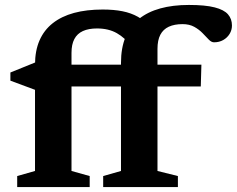

<svg xmlns="http://www.w3.org/2000/svg" viewBox="-20 -756 958 776"><path d="M342.5 0H49.5V-44.5L121.5 -65V-494.5Q121.5 -551 139.8 -592.8Q158 -634.5 193.2 -662.2Q228.5 -690 279.2 -703.8Q330 -717.5 395 -717.5Q440.5 -717.5 475.2 -710.5Q510 -703.5 537.2 -688.2Q564.5 -673 587 -648L507 -572Q486 -602.5 452.5 -621.8Q419 -641 372 -641Q338 -641 315 -630.5Q292 -620 280.5 -598.2Q269 -576.5 269 -542.5V-65L342.5 -44.5ZM791.5 -406.5H178L121.5 -393L22 -430V-463L129.5 -506.5L200.5 -494.5H794ZM616.5 -65 699 -44.5V0H397V-44.5L469 -65V-502Q469 -562.5 487.5 -606.8Q506 -651 541.5 -679.5Q577 -708 627.8 -722Q678.5 -736 743.5 -736Q809.5 -736 847.5 -726.2Q885.5 -716.5 901.5 -698Q917.5 -679.5 917.5 -653Q917.5 -634.5 908 -619Q898.5 -603.5 882.2 -594.2Q866 -585 845 -585Q834.5 -585 823.8 -596Q813 -607 799 -621.8Q785 -636.5 765.2 -647.5Q745.5 -658.5 718 -658.5Q685 -658.5 662.2 -648Q639.5 -637.5 628 -615.5Q616.5 -593.5 616.5 -558.5Z"/></svg>

Font: Newsreader 9pt SemiBold
Style: Regular
Weight: 600
Designer: Hugues Gentile
Foundry: Production Type
Version: Version 1.003